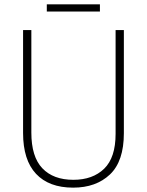

<svg xmlns="http://www.w3.org/2000/svg" viewBox="-20 -852 674 882"><path d="M549 -240Q549 -111 485 -50.5Q421 10 316 10Q205 10 145.5 -53.5Q86 -117 86 -241V-714H124V-243Q124 -132 174.5 -79Q225 -26 317 -26Q406 -26 458.5 -77Q511 -128 511 -237V-714H549ZM439 -832V-799H195V-832Z"/></svg>

Font: Noto Sans Tamil SemiCondensed ExtraLight
Style: Regular
Weight: 200
Width: 4
Designer: Jelle Bosma - Monotype Design Team
Foundry: Monotype Imaging Inc.
Version: Version 2.004; ttfautohint (v1.8.4.7-5d5b)